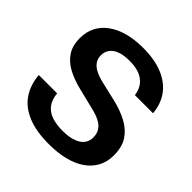

<svg xmlns="http://www.w3.org/2000/svg" viewBox="-193 -896 1065 1065"><g transform="rotate(45 339.0 -364.0)"><path d="M342 10Q243 10 176 -18Q109 -46 74 -98Q39 -150 33 -222H177Q181 -177 202 -149Q223 -121 259.5 -108.5Q296 -96 346 -96Q379 -96 405.5 -102Q432 -108 451.5 -119.5Q471 -131 481.5 -149Q492 -167 492 -191Q492 -221 478.5 -241.5Q465 -262 439.5 -275.5Q414 -289 376 -298L250 -329Q189 -344 144 -368.5Q99 -393 74 -431.5Q49 -470 49 -527Q49 -577 69 -616Q89 -655 127.5 -682.5Q166 -710 218.5 -724Q271 -738 335 -738Q426 -738 489.5 -712Q553 -686 589 -637.5Q625 -589 631 -520H489Q483 -560 463 -585Q443 -610 411 -622Q379 -634 334 -634Q288 -634 258 -622.5Q228 -611 213.5 -590.5Q199 -570 199 -544Q199 -517 212 -498Q225 -479 250 -466Q275 -453 312 -444L428 -417Q491 -402 539.5 -376Q588 -350 615.5 -308.5Q643 -267 643 -201Q643 -150 621.5 -110.5Q600 -71 560.5 -44Q521 -17 466 -3.5Q411 10 342 10Z"/></g></svg>

Font: Hubot Sans SemiBold
Style: Regular
Weight: 600
Designer: Deni Anggara
Foundry: GitHub, Inc., Subsidiary of Microsoft Corporation
Version: Version 2.000